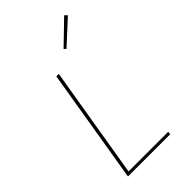

<svg xmlns="http://www.w3.org/2000/svg" viewBox="-281 -1062 1162 1162"><g transform="rotate(-45 300.0 -481.5)"><path d="M92 0 214 -735H235L116 -19H456L453 0ZM375 -809 362 -821 509 -963 525 -947Z"/></g></svg>

Font: Iosevka SS04 Thin Extended
Style: Italic
Weight: 100
Width: 7
Italic angle: -9°
Monospace: yes
Designer: Belleve Invis
Foundry: Belleve Invis
Version: Version 19.0.0; ttfautohint (v1.8.4)